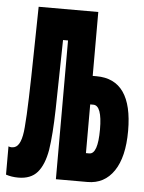

<svg xmlns="http://www.w3.org/2000/svg" viewBox="-52 -756 604 805"><g transform="rotate(5 250.0 -353.5)"><path d="M64 -206Q58 -128 28 -119Q14 -115 3 -120V-1Q27 7 55 7Q108 7 135.5 -25Q163 -57 174 -120Q184 -184 186.5 -292.5Q189 -401 192 -584H213V0H346Q417 0 457 -59Q497 -118 497 -228Q497 -445 345 -445H329V-714H78Q76 -614 74.5 -513.5Q73 -413 70.5 -331.5Q68 -250 64 -206ZM329 -120V-325H342Q379 -325 379 -224Q379 -120 343 -120Z"/></g></svg>

Font: Noto Sans Mono Condensed Extra
Style: Regular
Weight: 800
Width: 3
Designer: Monotype Design Team
Foundry: Monotype Imaging Inc.
Version: Version 1.900